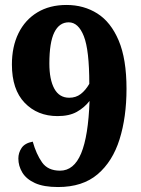

<svg xmlns="http://www.w3.org/2000/svg" viewBox="-20 -744 567 774"><path d="M214 10Q156 10 121 -6Q86 -22 70 -48.5Q54 -75 54 -105Q54 -128 67 -147.5Q80 -167 112 -173Q126 -123 149.5 -89.5Q173 -56 222 -56Q278 -56 307 -125.5Q336 -195 341 -337Q320 -310 289.5 -293Q259 -276 212 -276Q131 -276 79.5 -329.5Q28 -383 28 -484Q28 -556 54.5 -610Q81 -664 130.5 -694Q180 -724 248 -724Q318 -724 372.5 -689.5Q427 -655 458.5 -580.5Q490 -506 490 -386Q490 -272 462 -182.5Q434 -93 373.5 -41.5Q313 10 214 10ZM259 -350Q286 -350 305.5 -365Q325 -380 340 -406Q340 -542 318 -598Q296 -654 257 -654Q219 -654 199 -613.5Q179 -573 179 -488Q179 -423 199 -386.5Q219 -350 259 -350Z"/></svg>

Font: Noto Serif Thai SemiCondensed ExtraBold
Style: Regular
Weight: 800
Width: 4
Designer: Monotype Design Team
Foundry: Monotype Imaging Inc.
Version: Version 2.002; ttfautohint (v1.8.4.7-5d5b)